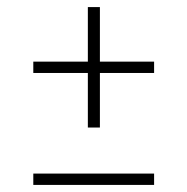

<svg xmlns="http://www.w3.org/2000/svg" viewBox="-20 -522 529 542"><path d="M262 -502V-348H415V-316H262V-162H228V-316H74V-348H228V-502ZM74 0V-32H415V0Z"/></svg>

Font: Fira Sans UltraLight
Style: Regular
Weight: 200
Designer: Carrois Corporate & Edenspiekermann AG
Foundry: Carrois Corporate GbR & Edenspiekermann AG
Version: Version 4.106;PS 004.106;hotconv 1.0.70;makeotf.lib2.5.58329